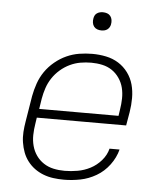

<svg xmlns="http://www.w3.org/2000/svg" viewBox="-52 -765 704 820"><g transform="rotate(5 300.0 -355.5)"><path d="M252 8Q229 8 206.5 5Q184 2 163.5 -6Q143 -14 126 -26.5Q109 -39 96 -56Q83 -73 75.5 -93Q68 -113 64.5 -135Q61 -157 62.5 -180Q64 -203 68 -226L86 -336Q91 -363 100.5 -390.5Q110 -418 126.5 -442Q143 -466 166.5 -485.5Q190 -505 216.5 -517Q243 -529 271 -533.5Q299 -538 327 -538Q357 -538 386 -532Q415 -526 439 -511Q463 -496 480 -473Q497 -450 504.5 -422.5Q512 -395 512 -364.5Q512 -334 507 -304L497 -246H114L110 -219Q106 -195 105.5 -171Q105 -147 111 -124.5Q117 -102 130 -83.5Q143 -65 162 -52.5Q181 -40 204 -35Q227 -30 252 -30Q279 -30 307.5 -35Q336 -40 362 -53.5Q388 -67 408 -90Q428 -113 435 -141H478Q469 -106 446 -75Q423 -44 390.5 -25Q358 -6 322.5 1Q287 8 252 8ZM461 -284 465 -311Q469 -335 469.5 -359Q470 -383 464.5 -405Q459 -427 446 -446Q433 -465 414.5 -477.5Q396 -490 373 -495Q350 -500 326 -500Q326 -500 326 -500Q326 -500 326 -500Q302 -500 279 -496Q256 -492 234 -481.5Q212 -471 193 -454.5Q174 -438 160.5 -417.5Q147 -397 139.5 -374.5Q132 -352 128 -329L121 -284ZM356 -641Q347 -641 338.5 -644Q330 -647 324.5 -654Q319 -661 317.5 -670.5Q316 -680 318 -690Q319 -696 322 -702Q325 -708 331 -712Q337 -716 343.5 -717.5Q350 -719 356 -719Q366 -719 374.5 -716Q383 -713 388.5 -706Q394 -699 395.5 -689.5Q397 -680 395 -670Q394 -664 390.5 -658Q387 -652 381.5 -648Q376 -644 369.5 -642.5Q363 -641 356 -641Z"/></g></svg>

Font: Iosevka Curly XLtExObl
Style: Regular
Weight: 200
Width: 7
Italic angle: -9°
Monospace: yes
Designer: Belleve Invis
Foundry: Belleve Invis
Version: Version 11.0.1; ttfautohint (v1.8.3)